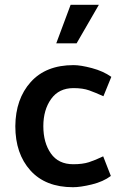

<svg xmlns="http://www.w3.org/2000/svg" viewBox="-20 -770 520 802"><path d="M275 -750H393L300 -589H215ZM287 -402Q226 -402 193.5 -356.5Q161 -311 161 -243Q161 -174 192.5 -129Q224 -84 286 -84Q325 -84 351.5 -92.5Q378 -101 411 -117L443 -35Q411 -11 363.5 0.5Q316 12 285 12Q170 12 107 -58Q44 -128 44 -243Q45 -357 108.5 -427.5Q172 -498 287 -498Q317 -498 364 -485.5Q411 -473 445 -449L412 -368Q379 -383 352.5 -392.5Q326 -402 287 -402Z"/></svg>

Font: Palanquin SemiBold
Style: Regular
Weight: 600
Designer: Pria Ravichandran
Version: Version 1.0.4